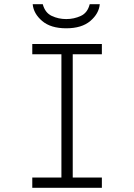

<svg xmlns="http://www.w3.org/2000/svg" viewBox="-20 -896 640 916"><path d="M134 0V-49H273V-637H134V-686H466V-637H327V-49H466V0ZM296 -761Q222 -761 181 -796Q140 -831 136 -876H184Q195 -835 227 -820Q259 -805 296 -805Q333 -805 365.5 -820Q398 -835 408 -876H456Q452 -831 411 -796Q370 -761 296 -761Z"/></svg>

Font: Chivo Mono Thin
Style: Regular
Weight: 250
Designer: Hector Gatti
Foundry: Omnibus-Type
Version: Version 1.008